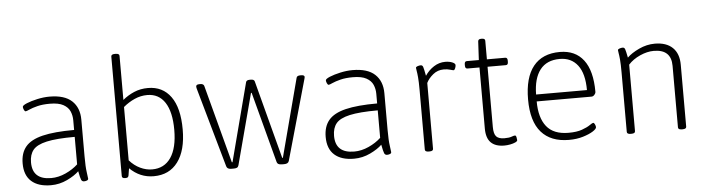

<svg xmlns="http://www.w3.org/2000/svg" viewBox="-47 -954 4264 1162"><g transform="rotate(-5 2085.0 -373.0)"><path d="M222 6Q145 6 103.5 -31Q62 -68 62 -140Q62 -203 94 -241.5Q126 -280 198 -297.5Q270 -315 390 -315V-374Q390 -403 379 -428.5Q368 -454 339 -470Q310 -486 257 -486Q213 -486 181.5 -478Q150 -470 131.5 -461.5Q113 -453 108 -453Q102 -453 97.5 -463.5Q93 -474 93 -481Q93 -490 119.5 -501Q146 -512 184.5 -520.5Q223 -529 259 -529Q350 -529 394.5 -487.5Q439 -446 439 -373V-150Q439 -85 444 -53Q449 -21 449 -14Q449 -7 441 -3.5Q433 0 423 0Q411 0 406 -11Q401 -22 393 -64Q368 -39 321 -16.5Q274 6 222 6ZM227 -37Q271 -37 315 -57Q359 -77 390 -106V-273Q279 -273 219 -259.5Q159 -246 136 -217.5Q113 -189 113 -142Q113 -37 227 -37Z M846 6Q763 6 701 -55Q699 -45 697.5 -34Q696 -23 694 -12Q692 -3 687.5 -0.5Q683 2 675 2H672Q653 2 653 -12V-738Q653 -752 676 -752H680Q703 -752 703 -738V-470Q734 -496 772.5 -512.5Q811 -529 857 -529Q946 -529 995.5 -460.5Q1045 -392 1045 -261Q1045 -134 993 -64Q941 6 846 6ZM840 -36Q914 -36 954 -94.5Q994 -153 994 -263Q994 -372 956.5 -429.5Q919 -487 849 -487Q809 -487 772 -470.5Q735 -454 703 -427V-103Q732 -70 768 -53Q804 -36 840 -36Z M1317 2Q1293 2 1288 -15L1152 -496Q1151 -499 1150 -504Q1149 -509 1149 -512Q1149 -525 1169 -525H1175Q1194 -525 1198 -512L1324 -37H1328L1452 -512Q1455 -525 1475 -525H1482Q1502 -525 1505 -512L1630 -37H1634L1759 -512Q1762 -525 1782 -525H1788Q1808 -525 1808 -513Q1808 -510 1806.5 -505Q1805 -500 1804 -496L1668 -15Q1663 2 1639 2H1624Q1598 2 1594 -15L1480 -445H1476L1362 -15Q1359 -5 1352 -1.5Q1345 2 1333 2Z M2063 6Q1986 6 1944.5 -31Q1903 -68 1903 -140Q1903 -203 1935 -241.5Q1967 -280 2039 -297.5Q2111 -315 2231 -315V-374Q2231 -403 2220 -428.5Q2209 -454 2180 -470Q2151 -486 2098 -486Q2054 -486 2022.5 -478Q1991 -470 1972.5 -461.5Q1954 -453 1949 -453Q1943 -453 1938.5 -463.5Q1934 -474 1934 -481Q1934 -490 1960.5 -501Q1987 -512 2025.5 -520.5Q2064 -529 2100 -529Q2191 -529 2235.5 -487.5Q2280 -446 2280 -373V-150Q2280 -85 2285 -53Q2290 -21 2290 -14Q2290 -7 2282 -3.5Q2274 0 2264 0Q2252 0 2247 -11Q2242 -22 2234 -64Q2209 -39 2162 -16.5Q2115 6 2063 6ZM2068 -37Q2112 -37 2156 -57Q2200 -77 2231 -106V-273Q2120 -273 2060 -259.5Q2000 -246 1977 -217.5Q1954 -189 1954 -142Q1954 -37 2068 -37Z M2516 2Q2494 2 2494 -12V-373Q2494 -424 2491.5 -451Q2489 -478 2486.5 -490.5Q2484 -503 2484 -509Q2484 -515 2494.5 -518.5Q2505 -522 2514 -522Q2524 -522 2528 -510.5Q2532 -499 2540 -456Q2562 -489 2594 -509.5Q2626 -530 2663 -530Q2688 -530 2706 -522.5Q2724 -515 2724 -505Q2724 -496 2719.5 -485.5Q2715 -475 2710 -475Q2705 -475 2688.5 -480Q2672 -485 2650 -485Q2613 -485 2585 -462Q2557 -439 2544 -412V-12Q2544 2 2522 2Z M2976 6Q2922 6 2894.5 -21.5Q2867 -49 2867 -107V-478H2794Q2780 -478 2780 -496V-505Q2780 -523 2794 -523H2867L2873 -636Q2874 -650 2892 -650H2896Q2916 -650 2916 -636V-523H3027Q3041 -523 3041 -505V-496Q3041 -478 3027 -478H2916V-112Q2916 -70 2931 -54Q2946 -38 2980 -38Q3009 -38 3023.5 -43.5Q3038 -49 3045 -49Q3051 -49 3053.5 -37.5Q3056 -26 3056 -20Q3056 -13 3043 -7Q3030 -1 3011.5 2.5Q2993 6 2976 6Z M3369 6Q3259 6 3201 -60Q3143 -126 3143 -259Q3143 -392 3198 -460.5Q3253 -529 3359 -529Q3453 -529 3503 -463.5Q3553 -398 3553 -270Q3553 -261 3545 -252Q3537 -243 3527 -243H3194Q3194 -144 3236.5 -90.5Q3279 -37 3370 -37Q3420 -37 3452 -48.5Q3484 -60 3501 -72Q3518 -84 3523 -84Q3529 -84 3533.5 -73.5Q3538 -63 3538 -57Q3538 -46 3515 -31.5Q3492 -17 3454 -5.5Q3416 6 3369 6ZM3194 -285H3503Q3503 -385 3464 -436Q3425 -487 3355 -487Q3276 -487 3235.5 -435Q3195 -383 3194 -285Z M3743 2Q3721 2 3721 -12V-373Q3721 -424 3718.5 -451Q3716 -478 3713.5 -490.5Q3711 -503 3711 -509Q3711 -515 3721.5 -518.5Q3732 -522 3741 -522Q3751 -522 3755 -511Q3759 -500 3767 -459Q3793 -485 3840 -507Q3887 -529 3936 -529Q4006 -529 4044 -492.5Q4082 -456 4082 -388V-12Q4082 2 4059 2H4054Q4032 2 4032 -12V-386Q4032 -486 3926 -486Q3886 -486 3842.5 -466.5Q3799 -447 3771 -416V-12Q3771 2 3749 2Z"/></g></svg>

Font: Asap ExtraLight
Style: Regular
Weight: 200
Designer: Pablo Cosgaya
Foundry: Omnibus-Type
Version: Version 3.001; ttfautohint (v1.8.4.7-5d5b)